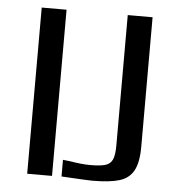

<svg xmlns="http://www.w3.org/2000/svg" viewBox="-49 -696 699 747"><g transform="rotate(5 300.5 -322.0)"><path d="M84 -649H181V0H84ZM218 -1V-66L245 -63Q293 -55 325 -55Q365 -55 384.5 -61Q404 -67 412 -84.5Q420 -102 420 -139V-649H517V-143Q517 -82 499.5 -50Q482 -18 444 -6.5Q406 5 337 5Q320 5 218 -1Z"/></g></svg>

Font: Play
Style: Regular
Weight: 400
Designer: Jonas Hecksher (Cyrillic expansion: Cyreal)
Foundry: Jonas Hecksher, Playtype, e-types AS
Version: Version 2.101; ttfautohint (v1.5.65-e2d9)